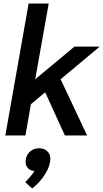

<svg xmlns="http://www.w3.org/2000/svg" viewBox="-20 -762 581 1080"><path d="M321 -316 470 0H345L234 -243L154 -176L123 0H10L141 -742H254L178 -316L399 -500H541ZM263 131Q263 170 234.5 216.5Q206 263 161 298L122 263Q158 225 174 200Q152 199 138 184.5Q124 170 124 149Q124 115 145.5 93.5Q167 72 201 72Q228 72 245.5 88.5Q263 105 263 131Z"/></svg>

Font: Sarabun SemiBold
Style: Italic
Weight: 600
Italic angle: -10°
Designer: Suppakit Chalermlarp | Katatrad Co.,Ltd.
Foundry: Cadson Demak Co.,Ltd.
Version: Version 1.000; ttfautohint (v1.6)